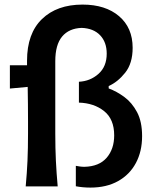

<svg xmlns="http://www.w3.org/2000/svg" viewBox="-20 -828 698 853"><path d="M381.8 5.4Q347.7 5.4 316.9 -0.5V-91.3Q324.2 -89.8 334.2 -88.4Q344.2 -86.9 355 -86.9Q420.4 -88.4 453.9 -127.2Q487.3 -166 487.3 -226.6Q487.3 -298.8 442.4 -334.5Q397.5 -370.1 330.6 -372.1V-464.8Q380.9 -467.3 417.5 -499.8Q454.1 -532.2 454.1 -589.8Q454.1 -640.6 424.8 -671.4Q395.5 -702.1 342.8 -704.1Q286.6 -702.1 256.1 -665.8Q225.6 -629.4 225.6 -556.2V-235.4Q225.6 -168.5 228.3 -113.5Q231 -58.6 236.3 0H94.2Q99.6 -58.6 102.1 -113.5Q104.5 -168.5 104.5 -235.4V-289.1Q104.5 -365.7 103 -441.9L23.9 -434.6V-538.1H100.1V-558.1Q100.1 -679.2 166.5 -743.4Q232.9 -807.6 346.7 -807.6Q448.7 -807.6 509 -756.1Q569.3 -704.6 569.3 -615.7Q569.3 -546.4 536.1 -504.9Q502.9 -463.4 462.9 -445.8V-435.1Q498 -422.4 532.2 -397.2Q566.4 -372.1 588.9 -329.8Q611.3 -287.6 611.3 -223.1Q611.3 -155.3 583.7 -103.8Q556.2 -52.2 504.6 -23.4Q453.1 5.4 381.8 5.4Z"/></svg>

Font: Pinar-DS3-FD SemiBold
Style: Regular
Weight: 600
Designer: Amin Abedi
Version: Version 3.000